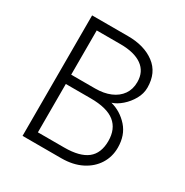

<svg xmlns="http://www.w3.org/2000/svg" viewBox="-161 -833 933 966"><g transform="rotate(30 305.0 -350.0)"><path d="M100 0V-700H309Q403.5 -700 463.2 -655.2Q523 -610.5 523 -524Q523 -489.5 504.8 -457Q486.5 -424.5 459 -400.5Q431.5 -376.5 404 -368Q462.5 -352.5 503.8 -306.2Q545 -260 545 -188Q545 -135 518.2 -92.5Q491.5 -50 442 -25Q392.5 0 325 0ZM158 -54H311Q400.5 -54 443.8 -88Q487 -122 487 -193Q487 -263 442.2 -299Q397.5 -335 302 -335H158ZM158 -389H297Q347.5 -389 385.2 -405Q423 -421 444 -451Q465 -481 465 -523Q465 -583 421 -614.5Q377 -646 296 -646H158Z"/></g></svg>

Font: Geologica Thin Roman Thin
Style: Regular
Weight: 250
Version: Version 1.010;gftools[0.9.28]